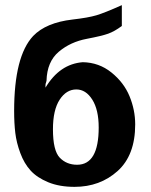

<svg xmlns="http://www.w3.org/2000/svg" viewBox="-20 -716 586 747"><path d="M35 -284Q35 -497 109 -576Q159 -628 262 -640Q323 -647 355 -656.5Q387 -666 454 -696V-615Q426 -594 401 -585Q376 -576 318 -565Q254 -553 208.5 -514.5Q163 -476 161 -402Q160 -397 159 -394.5Q158 -392 158 -391.5Q158 -391 157.5 -389.5Q157 -388 157 -385Q157 -382 157 -375Q212 -467 302 -474Q365 -473 413.5 -434Q462 -395 484 -341.5Q506 -288 506 -232Q506 -112 437.5 -50.5Q369 11 270 11Q211 11 167.5 -7Q124 -25 99 -52.5Q74 -80 59 -120.5Q44 -161 39.5 -199Q35 -237 35 -284ZM186 -213Q186 -130 212.5 -102.5Q239 -75 280 -75Q364 -75 364 -220Q364 -289 339 -328.5Q314 -368 277 -368Q238 -368 212 -328Q186 -288 186 -213Z"/></svg>

Font: Coval
Style: Heavy
Weight: 900
Foundry: Context Ltd
Version: Version 001.000